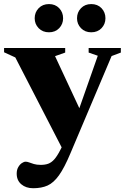

<svg xmlns="http://www.w3.org/2000/svg" viewBox="-32 -686 628 966"><path d="M381 -112 295.5 89 45 -397 -11.5 -423V-444.5H296V-421.5L245 -403.5ZM135 261Q98.5 261 75.2 241.2Q52 221.5 52 187.5Q52 168.5 59.8 155Q67.5 141.5 78 134.5Q88.5 127.5 97 127.5Q105 127.5 114.8 131.2Q124.5 135 138.5 139.2Q152.5 143.5 173.5 143.5Q194.5 143.5 210.5 137.8Q226.5 132 240.8 116.2Q255 100.5 271 69.5L325.5 -38L354 -104L460 -405.5L414 -421.5V-444.5H576V-421.5L529.5 -404L322.5 85Q292 158 264.8 196Q237.5 234 207.2 247.5Q177 261 135 261ZM214.5 -523.5Q182.5 -523.5 162.5 -544.2Q142.5 -565 142.5 -594Q142.5 -624 162.5 -644.8Q182.5 -665.5 214.5 -665.5Q246 -665.5 265.8 -644.8Q285.5 -624 285.5 -594Q285.5 -565 265.8 -544.2Q246 -523.5 214.5 -523.5ZM427 -523.5Q395.5 -523.5 375.5 -544.2Q355.5 -565 355.5 -594Q355.5 -624 375.5 -644.8Q395.5 -665.5 427 -665.5Q459 -665.5 478.8 -644.8Q498.5 -624 498.5 -594Q498.5 -565 478.8 -544.2Q459 -523.5 427 -523.5Z"/></svg>

Font: Newsreader 24pt ExtraBold
Style: Regular
Weight: 800
Designer: Hugues Gentile
Foundry: Production Type
Version: Version 1.003